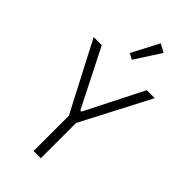

<svg xmlns="http://www.w3.org/2000/svg" viewBox="-285 -1015 1089 1089"><g transform="rotate(45 259.0 -471.0)"><path d="M288 0H230V-283L14 -698H79L255 -350H264L440 -698H504L288 -283ZM358 -915 258 -760 223 -779 308 -942Z"/></g></svg>

Font: IBM Plex Sans Condensed Light
Style: Regular
Weight: 300
Width: 3
Designer: Mike Abbink, Paul van der Laan, Pieter van Rosmalen
Foundry: Bold Monday
Version: Version 3.201